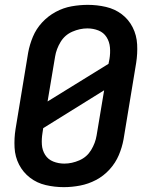

<svg xmlns="http://www.w3.org/2000/svg" viewBox="-20 -763 616 791"><path d="M243 8Q276 8 310 1.5Q344 -5 375.5 -21.5Q407 -38 431.5 -65Q456 -92 469.5 -124Q483 -156 489 -189L541 -504Q547 -542 545 -580Q543 -618 526.5 -650.5Q510 -683 481.5 -704.5Q453 -726 416.5 -734.5Q380 -743 342 -743Q309 -743 275 -737Q241 -731 209.5 -714Q178 -697 153.5 -670.5Q129 -644 115.5 -611.5Q102 -579 96 -546L44 -231Q38 -193 40 -155Q42 -117 58.5 -85Q75 -53 103.5 -31Q132 -9 168.5 -0.5Q205 8 243 8ZM176 -345 207 -530Q212 -561 229.5 -590Q247 -619 278 -632.5Q309 -646 340 -646Q364 -646 385.5 -637.5Q407 -629 419 -610Q431 -591 433 -567.5Q435 -544 431 -520L427 -500ZM245 -89Q221 -89 199.5 -97.5Q178 -106 166 -125Q154 -144 152.5 -167.5Q151 -191 155 -215L158 -235L409 -391L378 -205Q373 -174 355.5 -145Q338 -116 307 -102.5Q276 -89 245 -89Z"/></svg>

Font: Iosevka Sparkle Semibold
Style: Italic
Weight: 600
Italic angle: -9°
Designer: Belleve Invis
Foundry: Belleve Invis
Version: Version 4.5.0; ttfautohint (v1.8.3)